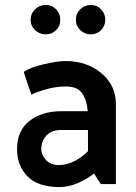

<svg xmlns="http://www.w3.org/2000/svg" viewBox="-20 -745 552 777"><path d="M347 -725Q372 -725 389 -707.5Q406 -690 406 -665Q406 -640 389 -623Q372 -606 347 -606Q323 -606 305 -623Q287 -640 287 -665Q287 -690 305 -707.5Q323 -725 347 -725ZM165 -725Q190 -725 207 -707.5Q224 -690 224 -665Q224 -640 207 -623Q190 -606 165 -606Q140 -606 122 -623Q104 -640 104 -665Q104 -690 122 -707.5Q140 -725 165 -725ZM147 -142Q147 -118 166 -97.5Q185 -77 219 -77Q250 -77 280.5 -92.5Q311 -108 336 -133V-219H228Q188 -219 167.5 -196Q147 -173 147 -142ZM76 -454Q104 -473 159 -485.5Q214 -498 245 -498Q331 -498 390 -449Q449 -400 449 -324V0H388Q381 -10 374 -21.5Q367 -33 360 -43Q334 -21 296 -4.5Q258 12 221 12Q134 12 91.5 -31Q49 -74 49 -142Q49 -216 99 -255.5Q149 -295 230 -295H335Q332 -338 313 -366.5Q294 -395 247 -395Q209 -395 171.5 -385Q134 -375 107 -362Q99 -385 91 -408Q83 -431 76 -454Z"/></svg>

Font: Palanquin SemiBold
Style: Regular
Weight: 600
Designer: Pria Ravichandran
Version: Version 1.0.4